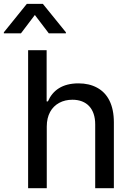

<svg xmlns="http://www.w3.org/2000/svg" viewBox="-75 -992 693 1012"><path d="M171.5 -325.3C171.5 -385.3 196.4 -427.9 237.2 -449.9C257.5 -460.9 280.9 -466.3 306.8 -466.3C382.1 -466.3 426.8 -419 426.8 -336.6V0H525.2V-346.9C525.2 -438.9 492.9 -499.6 436.8 -529.8C408.7 -545.1 376.1 -552.6 338.8 -552.6C253.6 -552.6 203.1 -516 177.6 -457.7H170.8V-727.3H73.2V0H171.5ZM272.4 -816.4V-821.7L150.9 -971.6H66.4L-54.7 -821.7V-816.4H35.5L108.7 -913L182.2 -816.4Z"/></svg>

Font: Inter 465
Style: Regular
Weight: 400
Designer: Rasmus Andersson
Foundry: rsms
Version: Version 3.019;Glyphs 3.1.2 (3151)